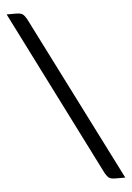

<svg xmlns="http://www.w3.org/2000/svg" viewBox="-52 -704 537 783"><g transform="rotate(-5 217.0 -312.5)"><path d="M43 -665Q62 -665 70 -659.5Q78 -654 86 -640L429 40H390Q371 40 363 34.5Q355 29 347 15L5 -665Z"/></g></svg>

Font: Changa Medium
Style: Regular
Weight: 500
Designer: Eduardo Rodriguez Tunni
Foundry: Eduardo Rodriguez Tunni
Version: Version 2.002; ttfautohint (v1.5) -l 8 -r 50 -G 150 -x 14 -H